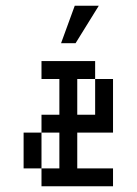

<svg xmlns="http://www.w3.org/2000/svg" viewBox="-20 -651 478 671"><path d="M312.5 -375H375V-187.5H250V-62.5H375V0H125V-62.5H187.5V-187.5H125V-250H187.5V-375H125V-437.5H312.5V-375H250V-250H312.5ZM125 -187.5V-62.5H62.5V-187.5ZM325.2 -630.9 244.1 -500H193.4L241.2 -630.9Z"/></svg>

Font: Sudo Light
Style: Regular
Weight: 300
Monospace: yes
Designer: Jens Kutilek
Foundry: Jens Kutilek
Version: Version 0.040